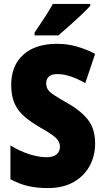

<svg xmlns="http://www.w3.org/2000/svg" viewBox="-20 -947 531 977"><path d="M464 -217Q464 -153 435.5 -101.5Q407 -50 353.5 -20Q300 10 223 10Q168 10 124 0Q80 -10 33 -35V-207Q80 -178 128.5 -162.5Q177 -147 217 -147Q252 -147 268.5 -162Q285 -177 285 -200Q285 -216 277 -229.5Q269 -243 247.5 -259Q226 -275 185 -298Q140 -324 106.5 -352Q73 -380 55 -418.5Q37 -457 37 -515Q37 -613 98.5 -668.5Q160 -724 270 -724Q322 -724 370 -710.5Q418 -697 464 -673L414 -524Q333 -570 273 -570Q242 -570 228.5 -557Q215 -544 215 -524Q215 -506 223 -492.5Q231 -479 254.5 -463.5Q278 -448 322 -423Q390 -385 427 -338.5Q464 -292 464 -217ZM439 -917Q423 -899 394.5 -872Q366 -845 334.5 -817Q303 -789 277 -767H156V-781Q180 -817 205.5 -855.5Q231 -894 249 -927H439Z"/></svg>

Font: Noto Sans Malayalam Condensed Black
Style: Regular
Weight: 900
Width: 3
Designer: Jelle Bosma - Monotype Design Team
Foundry: Monotype Imaging Inc.
Version: Version 2.104; ttfautohint (v1.8.4.7-5d5b)